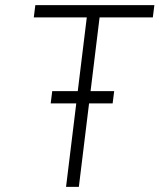

<svg xmlns="http://www.w3.org/2000/svg" viewBox="-20 -730 623 750"><path d="M118 -710H583L577 -662H369L288 0H238L319 -662H112ZM184 -374H426L420 -326H178Z"/></svg>

Font: Josefin Sans Thin Light
Style: Italic
Weight: 300
Italic angle: -7°
Version: Version 2.000